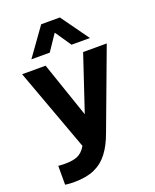

<svg xmlns="http://www.w3.org/2000/svg" viewBox="-174 -874 944 1168"><g transform="rotate(-20 298.5 -290.5)"><path d="M110 -596 239 -776H360L489 -596H370L299 -700L229 -596ZM101 195Q74 195 58 193Q42 191 42 191V69Q42 69 55.5 70Q69 71 89 71Q137 71 168 57.5Q199 44 222 5L26 -530H178L301 -171L421 -530H574L384 -21Q358 52 321.5 100Q285 148 232 171.5Q179 195 101 195Z"/></g></svg>

Font: Be Vietnam Pro
Style: Bold
Weight: 700
Designer: Lam Bao, Tony Le, Vietanh Nguyen
Foundry: Yellow Type Foundry
Version: Version 1.002; ttfautohint (v1.8.3)